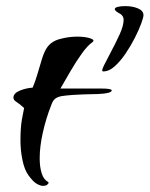

<svg xmlns="http://www.w3.org/2000/svg" viewBox="-20 -583 490 629"><path d="M121 26Q113 26 101 19.5Q89 13 73 -9Q60 -27 53.5 -59Q47 -91 47 -123Q47 -165 52 -193Q57 -221 59 -229Q44 -243 34 -249Q24 -255 24 -263Q24 -277 43.5 -285.5Q63 -294 87 -296Q96 -317 103 -341.5Q110 -366 117 -388.5Q124 -411 132 -424Q146 -447 175.5 -455Q205 -463 232 -463Q259 -463 275.5 -457.5Q292 -452 283 -445Q267 -434 248 -407.5Q229 -381 211 -350Q193 -319 178 -293H310Q346 -293 346 -287Q346 -277 302 -275Q245 -274 218.5 -272Q192 -270 181 -268Q167 -265 160 -259Q153 -253 148 -239Q131 -196 120.5 -149.5Q110 -103 110 -65Q110 -36 116.5 -15.5Q123 5 136 12Q139 13 139 16Q139 19 134 22.5Q129 26 121 26ZM318 -349Q311 -349 320 -367.5Q329 -386 344 -414Q359 -442 372 -470.5Q385 -499 385 -518Q385 -533 368 -541Q356 -548 356 -553Q356 -558 366 -560.5Q376 -563 390 -563Q414 -563 432 -555.5Q450 -548 450 -533Q450 -526 442.5 -505.5Q435 -485 421.5 -458.5Q408 -432 391 -407Q374 -382 355.5 -365.5Q337 -349 318 -349Z"/></svg>

Font: Grechen Fuemen
Style: Regular
Weight: 400
Designer: Robert E. Leuschke
Foundry: Robert E. Leuschke
Version: Version 1.010; ttfautohint (v1.8.3)